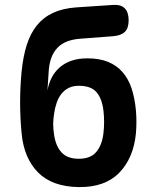

<svg xmlns="http://www.w3.org/2000/svg" viewBox="-20 -750 640 780"><path d="M308 -592.9Q275.6 -590.6 252.2 -581.4Q228.7 -572.2 213 -555.4Q197.3 -538.7 188.6 -515.2Q179.8 -491.7 177.8 -459.8L172.8 -382.2Q177.4 -409.3 189.2 -433Q200.9 -456.6 220.7 -474.6Q240.4 -492.5 268.8 -502.8Q297.1 -513 334.9 -513Q383.8 -513 419 -498.7Q454.1 -484.3 478 -456.9Q501.8 -429.5 514.7 -390.5Q527.5 -351.4 532.2 -301.3Q534.2 -278 534.2 -254.8Q534.2 -231.5 532.2 -208.2Q522.5 -108.1 464.6 -48.4Q406.7 11.4 300 10Q192.3 8.6 134.8 -49.3Q77.3 -107.1 67.8 -208.2Q61.7 -271.2 61.7 -334Q61.7 -396.8 67.8 -459.8Q73.9 -520.5 88.6 -567.2Q103.3 -613.8 129.6 -646.6Q156 -679.4 195.3 -697.7Q234.7 -716 289.8 -720L439.7 -730Q471.8 -732 487.2 -715.8Q502.6 -699.6 502.6 -667.5Q502.6 -635.4 487.2 -620.5Q471.8 -605.6 439.7 -602.9ZM300 -105Q347.5 -105 370.8 -132.3Q394.2 -159.5 400.2 -208.2Q402.9 -231.5 402.9 -254.8Q402.9 -278 400.2 -301.3Q394.2 -350 371.9 -375.7Q349.6 -401.5 300 -401.5Q276.6 -401.5 259.3 -392.9Q242 -384.4 229.8 -369.1Q217.6 -353.8 210.4 -333Q203.1 -312.3 199.8 -288.3Q196.1 -265 196.1 -245.3Q196.1 -225.5 199.8 -202.2Q206.8 -155.3 230.6 -130.2Q254.3 -105 300 -105Z"/></svg>

Font: Maple Mono
Style: Regular
Weight: 400
Monospace: yes
Designer: subframe7536
Version: Version 7.300